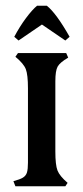

<svg xmlns="http://www.w3.org/2000/svg" viewBox="-20 -653 292 673"><path d="M27 -18Q50 -24 60.5 -30.5Q71 -37 74.5 -48.5Q78 -60 78 -83V-343Q78 -391 70.5 -410.5Q63 -430 34 -454L43 -467H212L219 -451Q190 -434 182 -419.5Q174 -405 174 -368V-122Q174 -75 181.5 -55.5Q189 -36 217 -12L209 0H34ZM209 -511 127 -567 45 -511 30 -524Q49 -560 71 -589.5Q93 -619 110 -633H144Q177 -607 224 -524Z"/></svg>

Font: Katibeh
Style: Regular
Weight: 400
Designer: Arabic design by Kourosh Beigpour, Latin design by Eduardo Tunni, engineering by Lasse Fister
Version: Version 1.000